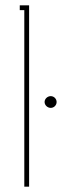

<svg xmlns="http://www.w3.org/2000/svg" viewBox="-20 -699 290 719"><path d="M54 -679V-661H71V0H89V-679ZM147 -317C147 -305 158 -295 170 -295C182 -295 192 -305 192 -317C192 -329 182 -339 170 -339C158 -339 147 -329 147 -317Z"/></svg>

Font: Rawengulk
Style: Light
Weight: 300
Version: Version 0.9